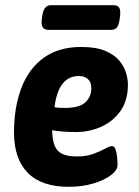

<svg xmlns="http://www.w3.org/2000/svg" viewBox="-20 -712 537 740"><path d="M245 8Q140 8 87 -46Q34 -100 34 -201Q34 -300 63 -374.5Q92 -449 149.5 -490Q207 -531 293 -531Q350 -531 385.5 -516Q421 -501 440 -478Q459 -455 466 -430.5Q473 -406 473 -386Q473 -325 444.5 -284.5Q416 -244 370 -223.5Q324 -203 273 -203Q244 -203 221.5 -205Q199 -207 181 -210Q182 -153 203 -131Q224 -109 277 -109Q313 -109 340 -119Q367 -129 385 -139Q403 -149 412 -149Q421 -149 425.5 -135.5Q430 -122 431.5 -105Q433 -88 433 -76Q433 -56 407 -36.5Q381 -17 338.5 -4.5Q296 8 245 8ZM230 -296Q286 -296 309 -317.5Q332 -339 332 -372Q332 -396 318.5 -407.5Q305 -419 284 -419Q205 -419 190 -299Q198 -297 209 -296.5Q220 -296 230 -296ZM166 -597Q136 -597 141 -637L143 -652Q149 -692 176 -692H418Q433 -692 439 -683Q445 -674 443 -652L441 -637Q438 -616 431 -606.5Q424 -597 408 -597Z"/></svg>

Font: Asap Semi Condensed Semi Condensed Regular
Style: Bold Italic
Weight: 700
Width: 4
Italic angle: -6°
Designer: Pablo Cosgaya
Foundry: Omnibus-Type
Version: Version 3.001; ttfautohint (v1.8.4.7-5d5b)